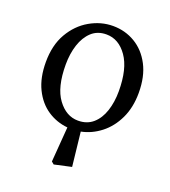

<svg xmlns="http://www.w3.org/2000/svg" viewBox="-126 -581 768 865"><g transform="rotate(20 258.0 -149.0)"><path d="M265 -33Q308 -33 336.5 -58Q365 -83 379 -125.5Q393 -168 393 -220Q393 -328 353 -385Q313 -442 254 -442Q211 -442 183 -416Q155 -390 141 -347Q127 -304 127 -252Q127 -143 167.5 -88Q208 -33 265 -33ZM230 190 218 180 231 12Q178 7 134.5 -22Q91 -51 65 -104Q39 -157 39 -232Q39 -313 72 -370Q105 -427 158 -457.5Q211 -488 269 -488Q327 -488 375 -459.5Q423 -431 451.5 -376.5Q480 -322 480 -244Q480 -174 454.5 -120.5Q429 -67 386.5 -34Q344 -1 294 9L312 172Z"/></g></svg>

Font: Source Serif Pro
Style: Regular
Weight: 400
Designer: Frank Grießhammer
Foundry: Adobe Systems Incorporated
Version: Version 3.001;hotconv 1.0.111;makeotfexe 2.5.65597